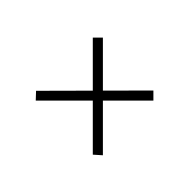

<svg xmlns="http://www.w3.org/2000/svg" viewBox="-55 -537 457 457"><g transform="rotate(45 174.0 -308.5)"><path d="M70 -401 87 -418 285 -220 267 -204ZM80 -199 64 -216 261 -414 278 -397Z"/></g></svg>

Font: Smooch Sans Thin Light
Style: Regular
Weight: 300
Version: Version 1.010